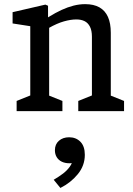

<svg xmlns="http://www.w3.org/2000/svg" viewBox="-20 -550 660 950"><path d="M367.3 -50.5 455 -85.8 434.8 -47.2V-368.5Q434.8 -399 425 -418.1Q415.2 -437.2 398.2 -445.5Q381.2 -453.8 357.8 -453.8Q330 -453.8 296.2 -444.2Q262.5 -434.7 221.5 -411.5Q213.3 -407.2 206.4 -403Q199.5 -398.8 191.3 -393.8L194.3 -448.8Q203.5 -455 208.1 -457.8Q212.7 -460.7 221.5 -466.5Q254.7 -487 284.8 -500.9Q315 -514.8 344.2 -522.2Q373.3 -529.5 401.3 -529.5Q444 -529.5 472.2 -513.5Q500.3 -497.5 514.2 -466.2Q528.2 -435 528.2 -388V-44.3L505.8 -85.8L593.8 -50.5V0H367.3ZM62.3 -50.5 150 -85.8 129.8 -47.2V-448.3L156 -416.3L42.3 -434V-489.7L204.5 -527.2L217.7 -521.5V-432.7L223.2 -425.7V-44.3L200.8 -85.8L288.8 -50.5V0H62.3ZM342 234.7 359 249.7Q343.3 257.8 323 257.8Q302 257.8 285.8 250.1Q269.7 242.3 260.7 227.7Q251.7 213 251.7 193.3Q251.7 163.7 271.6 146.4Q291.5 129.2 322 129.2Q356 129.2 377.8 151.3Q399.7 173.5 399.7 216Q399.7 269.2 365.2 311.5Q330.8 353.8 278.8 380L245.7 339.5Q273.8 322.8 292.5 308.4Q311.2 294 324.6 275.8Q338 257.5 342 234.7Z"/></svg>

Font: Monaspace Xenon Var
Style: Regular
Weight: 400
Designer: Riley Cran and the Lettermatic Team
Version: Version 1.000 (Monaspace Xenon Var)